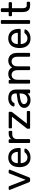

<svg xmlns="http://www.w3.org/2000/svg" viewBox="1929 -2680 760 4659"><g transform="rotate(-90 2309.5 -350.0)"><path d="M255.3 0Q239.5 0 231.4 -7.2Q223.3 -14.4 218.3 -25L32.8 -489Q30.9 -494.4 30.9 -499.3Q30.9 -507.6 37.1 -513.8Q43.3 -520 51.7 -520H100.4Q111.4 -520 117.2 -514Q123.1 -508.1 124.5 -503.3L276.8 -108.6L429.1 -503.3Q431.3 -508.1 436.8 -514Q442.3 -520 453.2 -520H501.9Q510.3 -520 516.5 -513.8Q522.7 -507.6 522.7 -499.3Q522.7 -494.4 520.9 -489L335.4 -25Q331.4 -14.4 322.7 -7.2Q314.1 0 298.3 0Z M816.5 10Q713.1 10 652.3 -53.7Q591.4 -117.4 584.9 -227.3Q584.1 -239.9 584.1 -260.6Q584.1 -281.3 584.9 -293.6Q589.4 -365 618 -418.3Q646.6 -471.6 697.1 -500.8Q747.6 -530 816.3 -530Q891.6 -530 943.2 -497.8Q994.8 -465.6 1022.1 -406.9Q1049.3 -348.3 1049.3 -269.4V-251.6Q1049.3 -241.4 1042.5 -235Q1035.7 -228.6 1025.6 -228.6H680.4Q680.4 -228.4 680.4 -225Q680.4 -221.6 680.4 -219.6Q682.1 -179.3 698.2 -143.8Q714.2 -108.4 744.4 -86.3Q774.5 -64.3 816.1 -64.3Q852.2 -64.3 876.2 -75.2Q900.2 -86.2 914.8 -99.6Q929.5 -113.1 934.5 -120.5Q943.5 -132.7 948.7 -135.2Q953.9 -137.7 965.1 -137.7H1013.5Q1022.7 -137.7 1029.2 -132.2Q1035.7 -126.6 1034.7 -117.4Q1033.7 -102.4 1018.8 -80.8Q1003.9 -59.2 976.2 -38.2Q948.5 -17.3 908.1 -3.7Q867.6 10 816.5 10ZM680.4 -297.6H953.8V-301Q953.8 -345.7 937.5 -380.9Q921.3 -416 890.3 -436.3Q859.4 -456.6 816.3 -456.6Q773.2 -456.6 742.7 -436.3Q712.2 -416 696.3 -380.9Q680.4 -345.7 680.4 -301Z M1192.2 0Q1182 0 1175.6 -6.4Q1169.3 -12.7 1169.3 -22.9V-496.3Q1169.3 -506.4 1175.6 -513.2Q1182 -520 1192.2 -520H1238Q1248.2 -520 1255 -513.2Q1261.7 -506.4 1261.7 -496.3V-452.3Q1282.4 -486 1317.4 -503Q1352.4 -520 1401.5 -520H1440.6Q1450.7 -520 1457.1 -513.6Q1463.5 -507.3 1463.5 -497.1V-456.4Q1463.5 -446.3 1457.1 -439.9Q1450.7 -433.5 1440.6 -433.5H1381.4Q1327.1 -433.5 1295.8 -402.3Q1264.6 -371 1264.6 -316.6V-22.9Q1264.6 -12.7 1257.8 -6.4Q1251 0 1240.8 0Z M1538.8 0Q1528.6 0 1522.3 -6.4Q1515.9 -12.7 1515.9 -22.9V-58.3Q1515.9 -67.1 1520.4 -75.2Q1524.9 -83.2 1530.3 -90.1L1806.4 -440.6H1548.3Q1538.1 -440.6 1531.7 -447Q1525.3 -453.4 1525.3 -463.6V-497.1Q1525.3 -507.3 1531.7 -513.6Q1538.1 -520 1548.3 -520H1904.1Q1914.3 -520 1920.7 -513.6Q1927.1 -507.3 1927.1 -497.1V-459.6Q1927.1 -451.4 1922.7 -444Q1918.4 -436.6 1913.1 -429L1640.2 -79.4H1924.3Q1934.5 -79.4 1940.9 -73Q1947.2 -66.6 1947.2 -56.4V-22.9Q1947.2 -12.7 1940.9 -6.4Q1934.5 0 1924.3 0Z M2203.1 10Q2153.4 10 2112.3 -10.2Q2071.1 -30.4 2046.2 -64.3Q2021.3 -98.3 2021.3 -140.9Q2021.3 -209.8 2077.2 -250.9Q2133 -292 2223.3 -304.9L2371.5 -326V-354.6Q2371.5 -402.6 2344.3 -429.6Q2317 -456.6 2255.4 -456.6Q2210.5 -456.6 2182.9 -438.9Q2155.3 -421.3 2143.7 -392.6Q2137.6 -378.3 2123 -378.3H2078.1Q2066.5 -378.3 2061.2 -384.7Q2055.9 -391.1 2056.1 -400.3Q2056.3 -415.3 2067.7 -437.1Q2079 -458.9 2102.8 -480.1Q2126.6 -501.3 2164.3 -515.6Q2202 -530 2255.7 -530Q2316.4 -530 2357.2 -514.3Q2397.9 -498.6 2421.6 -472.7Q2445.2 -446.8 2455.7 -414Q2466.1 -381.3 2466.1 -347.3V-22.9Q2466.1 -12.7 2459.7 -6.4Q2453.3 0 2443.1 0H2396.5Q2386.3 0 2379.9 -6.4Q2373.6 -12.7 2373.6 -22.9V-66.4Q2361.2 -48 2339.3 -30.7Q2317.4 -13.3 2284.3 -1.7Q2251.2 10 2203.1 10ZM2224.2 -64.9Q2265.3 -64.9 2298.9 -82.6Q2332.5 -100.4 2352.3 -137.4Q2372.1 -174.4 2372.1 -230.4V-258.3L2256.2 -241.2Q2184.7 -231.1 2148.9 -207.3Q2113.1 -183.5 2113.1 -148.1Q2113.1 -120 2129.3 -101.7Q2145.6 -83.4 2171.2 -74.2Q2196.7 -64.9 2224.2 -64.9Z M2633.2 0Q2623 0 2616.6 -6.4Q2610.3 -12.7 2610.3 -22.9V-497.1Q2610.3 -507.3 2616.6 -513.6Q2623 -520 2633.2 -520H2677.9Q2688.1 -520 2694.5 -513.6Q2700.9 -507.3 2700.9 -497.1V-462.4Q2724.4 -492.8 2759.2 -511.2Q2794.1 -529.6 2843.1 -530Q2956.2 -530.7 3002.7 -438.2Q3025.7 -479.7 3069.8 -504.9Q3113.8 -530 3169.6 -530Q3222.2 -530 3264.5 -505.8Q3306.8 -481.6 3331.4 -433.4Q3356 -385.2 3356 -311.9V-22.9Q3356 -12.7 3349.6 -6.4Q3343.2 0 3333.1 0H3286.3Q3276.1 0 3269.7 -6.4Q3263.3 -12.7 3263.3 -22.9V-302.8Q3263.3 -359.4 3246.9 -391.2Q3230.6 -422.9 3203.8 -436.1Q3177 -449.3 3145.3 -449.3Q3118.7 -449.3 3091.8 -436.1Q3064.9 -422.9 3047.4 -391.2Q3029.9 -359.4 3029.9 -302.8V-22.9Q3029.9 -12.7 3023.6 -6.4Q3017.2 0 3007 0H2960.2Q2950 0 2943.6 -6.4Q2937.3 -12.7 2937.3 -22.9V-302.8Q2937.3 -359.4 2920.1 -391.2Q2902.9 -422.9 2876.1 -436.1Q2849.3 -449.3 2819.2 -449.3Q2792.6 -449.3 2765.7 -436Q2738.9 -422.7 2721.3 -391.1Q2703.7 -359.4 2703.7 -303.6V-22.9Q2703.7 -12.7 2697.3 -6.4Q2690.9 0 2680.7 0Z M3706.5 10Q3603.1 10 3542.3 -53.7Q3481.4 -117.4 3474.9 -227.3Q3474.1 -239.9 3474.1 -260.6Q3474.1 -281.3 3474.9 -293.6Q3479.4 -365 3508 -418.3Q3536.6 -471.6 3587.1 -500.8Q3637.6 -530 3706.3 -530Q3781.6 -530 3833.2 -497.8Q3884.8 -465.6 3912.1 -406.9Q3939.3 -348.3 3939.3 -269.4V-251.6Q3939.3 -241.4 3932.5 -235Q3925.7 -228.6 3915.6 -228.6H3570.4Q3570.4 -228.4 3570.4 -225Q3570.4 -221.6 3570.4 -219.6Q3572.1 -179.3 3588.2 -143.8Q3604.2 -108.4 3634.4 -86.3Q3664.5 -64.3 3706.1 -64.3Q3742.2 -64.3 3766.2 -75.2Q3790.2 -86.2 3804.8 -99.6Q3819.5 -113.1 3824.5 -120.5Q3833.5 -132.7 3838.7 -135.2Q3843.9 -137.7 3855.1 -137.7H3903.5Q3912.7 -137.7 3919.2 -132.2Q3925.7 -126.6 3924.7 -117.4Q3923.7 -102.4 3908.8 -80.8Q3893.9 -59.2 3866.2 -38.2Q3838.5 -17.3 3798.1 -3.7Q3757.6 10 3706.5 10ZM3570.4 -297.6H3843.8V-301Q3843.8 -345.7 3827.5 -380.9Q3811.3 -416 3780.3 -436.3Q3749.4 -456.6 3706.3 -456.6Q3663.2 -456.6 3632.7 -436.3Q3602.2 -416 3586.3 -380.9Q3570.4 -345.7 3570.4 -301Z M4083 0Q4072.8 0 4066.4 -6.4Q4060.1 -12.7 4060.1 -22.9V-687.1Q4060.1 -697.3 4066.4 -703.6Q4072.8 -710 4083 -710H4130.4Q4140.6 -710 4146.9 -703.6Q4153.3 -697.3 4153.3 -687.1V-22.9Q4153.3 -12.7 4146.9 -6.4Q4140.6 0 4130.4 0Z M4504.8 0Q4449.1 0 4414.1 -21.5Q4379.1 -43.1 4363.3 -82.7Q4347.4 -122.4 4347.4 -176V-440.1H4269.3Q4259.1 -440.1 4252.7 -446.4Q4246.3 -452.8 4246.3 -463V-497.1Q4246.3 -507.3 4252.7 -513.6Q4259.1 -520 4269.3 -520H4347.4V-687.1Q4347.4 -697.3 4353.8 -703.6Q4360.2 -710 4370.4 -710H4417Q4427.2 -710 4433.6 -703.6Q4439.9 -697.3 4439.9 -687.1V-520H4564.3Q4574.5 -520 4580.9 -513.6Q4587.2 -507.3 4587.2 -497.1V-463Q4587.2 -452.8 4580.9 -446.4Q4574.5 -440.1 4564.3 -440.1H4439.9V-183Q4439.9 -135.6 4456.1 -108.7Q4472.3 -81.8 4513 -81.8H4573.9Q4584.1 -81.8 4590.5 -75.4Q4596.9 -69.1 4596.9 -58.9V-22.9Q4596.9 -12.7 4590.5 -6.4Q4584.1 0 4573.9 0Z"/></g></svg>

Font: Rubik Light
Style: Regular
Weight: 300
Designer: Hubert and Fischer
Foundry: Hubert and Fischer
Version: Version 2.300;gftools[0.9.30]